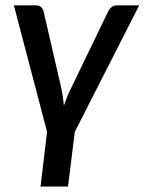

<svg xmlns="http://www.w3.org/2000/svg" viewBox="-20 -530 542 720"><path d="M260.5 -35.5 235 169.5H132L156.5 -35.5L32 -510H115Q126.5 -510 133.5 -503.8Q140.5 -497.5 143 -489L208 -207.5Q212.5 -188.5 215.2 -170Q218 -151.5 219.5 -133Q225.5 -151.5 233 -170Q240.5 -188.5 250.5 -207.5L386.5 -489Q391 -497.5 399.2 -503.8Q407.5 -510 418 -510H502Z"/></svg>

Font: Lato Semibold
Style: Italic
Weight: 600
Italic angle: -7°
Designer: Lukasz Dziedzic
Foundry: tyPoland Lukasz Dziedzic
Version: Version 2.006; 2014-01-15